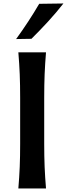

<svg xmlns="http://www.w3.org/2000/svg" viewBox="-20 -1068 379 1088"><path d="M84 0Q89.4 -63.5 91.8 -122.3Q94.2 -181.2 94.2 -253.4V-513.7Q94.2 -587.4 91.8 -647.2Q89.4 -707 84 -771.5H240.7Q235.4 -707 232.9 -647.2Q230.5 -587.4 230.5 -513.7V-253.4Q230.5 -181.2 232.9 -122.3Q235.4 -63.5 240.7 0ZM71.3 -846.7Q144 -946.8 202.1 -1046.4L339.4 -1048.3Q299.3 -997.1 253.4 -947Q207.5 -897 158.2 -848.1Z"/></svg>

Font: Pinar DS1 SemiBold
Style: Regular
Weight: 600
Designer: Amin Abedi
Version: Version 3.000